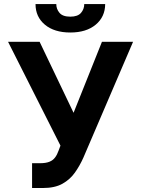

<svg xmlns="http://www.w3.org/2000/svg" viewBox="-20 -938 711 968"><path d="M141.7 9.9V-115.1H181.1Q210.6 -115.1 228.7 -122.3Q246.8 -129.6 257.6 -144Q268.5 -158.4 275.9 -180L284.8 -203.8L20.6 -727.3H179.7L350.9 -369.3L494 -727.3H650.9L400.2 -142.8Q382.1 -102.3 357.4 -67.5Q332.7 -32.7 294.4 -11.4Q256 9.9 196.4 9.9ZM404.8 -917.6H510.3Q509.9 -853 462.5 -813.6Q415.1 -774.1 334.5 -774.1Q253.6 -774.1 206.3 -813.6Q159.1 -853 159.1 -917.6H263.8Q263.5 -893.1 279.7 -873.6Q295.8 -854 334.5 -854Q372.2 -854 388.5 -873.2Q404.8 -892.4 404.8 -917.6Z"/></svg>

Font: InterMG
Style: Bold
Weight: 700
Designer: Rasmus Andersson
Foundry: rsms
Version: Version 3.019;December 26, 2023;FontCreator 15.0.0.2955 64-b